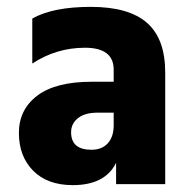

<svg xmlns="http://www.w3.org/2000/svg" viewBox="-20 -536 556 559"><path d="M192 3Q118 3 76.5 -39Q35 -81 35 -149Q35 -217 88.5 -257.5Q142 -298 247 -298H311V-333Q311 -397 227.5 -397Q144 -397 74 -351V-482Q134 -516 244.5 -516Q355 -516 408 -469.5Q461 -423 461 -325V0H318V-62Q286 3 192 3ZM246 -100Q277 -100 294 -119Q311 -138 311 -171V-208H264Q227 -208 207 -192Q187 -176 187 -151Q187 -100 246 -100Z"/></svg>

Font: Hind Vadodara
Style: Bold
Weight: 700
Designer: Hitesh Malaviya
Foundry: Indian Type Foundry
Version: Version 0.702;PS 1.0;hotconv 1.0.81;makeotf.lib2.5.63406